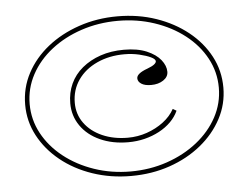

<svg xmlns="http://www.w3.org/2000/svg" viewBox="-43 -568 823 635"><g transform="rotate(-5 368.0 -250.0)"><path d="M368 15Q300 15 240 -5.5Q180 -26 135 -62.5Q90 -99 64.5 -147Q39 -195 39 -250Q39 -306 64.5 -354Q90 -402 135 -438Q180 -474 240 -494.5Q300 -515 368 -515Q437 -515 496.5 -494.5Q556 -474 601 -438Q646 -402 671.5 -354Q697 -306 697 -250Q697 -195 671.5 -147Q646 -99 601 -62.5Q556 -26 496.5 -5.5Q437 15 368 15ZM368 0Q432 0 489 -19.5Q546 -39 589.5 -73.5Q633 -108 657.5 -153.5Q682 -199 682 -251Q682 -303 657.5 -348.5Q633 -394 589.5 -428Q546 -462 489 -481Q432 -500 368 -500Q304 -500 247 -481Q190 -462 146.5 -428Q103 -394 78.5 -348.5Q54 -303 54 -251Q54 -199 78.5 -153.5Q103 -108 146.5 -73.5Q190 -39 247 -19.5Q304 0 368 0ZM368 -97Q316 -97 275 -115.5Q234 -134 211 -167Q188 -200 188 -242Q188 -277 201.5 -306.5Q215 -336 241 -357.5Q267 -379 302 -391Q337 -403 380 -403Q425 -403 455.5 -390Q486 -377 501.5 -357.5Q517 -338 517 -318Q517 -301 500.5 -290Q484 -279 460 -279Q439 -279 427.5 -286.5Q416 -294 416 -305Q416 -321 452 -334Q468 -340 475 -345.5Q482 -351 482 -356Q482 -363 467.5 -370Q453 -377 429.5 -382.5Q406 -388 380 -388Q330 -388 289.5 -369.5Q249 -351 226 -318Q203 -285 203 -242Q203 -204 224.5 -174.5Q246 -145 283.5 -128.5Q321 -112 368 -112Q401 -112 431.5 -122.5Q462 -133 486.5 -151.5Q511 -170 524 -194L536 -187Q527 -167 510.5 -150.5Q494 -134 471.5 -122Q449 -110 423 -103.5Q397 -97 368 -97Z"/></g></svg>

Font: Kalnia SemiExpanded Thin
Style: Regular
Weight: 250
Width: 6
Designer: Frida Medrano
Foundry: Frida Medrano
Version: Version 1.105